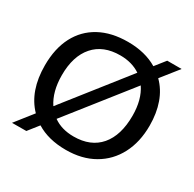

<svg xmlns="http://www.w3.org/2000/svg" viewBox="-162 -889 1101 1090"><g transform="rotate(30 389.0 -344.0)"><path d="M731.9 -347.2Q731.9 -239.7 689.9 -159.4Q647.9 -79.1 570.6 -34.7Q493.2 9.8 387.7 9.8Q272.9 9.8 194.3 -39.1L140.6 28.8L46.9 29.3L137.2 -85Q45.4 -179.2 45.4 -347.2Q45.4 -457.5 86.2 -535.9Q127 -614.3 203.9 -656.2Q280.8 -698.2 388.7 -698.2Q501.5 -698.2 581.1 -650.4L633.8 -716.8H728L639.2 -605Q685.5 -559.1 708.7 -493.9Q731.9 -428.7 731.9 -347.2ZM156.7 -347.2Q156.7 -239.3 203.1 -169.9L521 -572.8Q465.8 -609.9 388.7 -609.9Q277.8 -609.9 217.3 -540.8Q156.7 -471.7 156.7 -347.2ZM619.6 -347.2Q619.6 -452.6 573.7 -520L254.9 -116.7Q309.1 -78.1 387.7 -78.1Q499.5 -78.1 559.6 -148.4Q619.6 -218.8 619.6 -347.2Z"/></g></svg>

Font: Arimo Medium
Style: Regular
Weight: 500
Designer: Steve Matteson
Foundry: Monotype Imaging Inc.
Version: Version 1.33